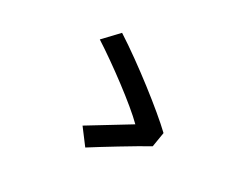

<svg xmlns="http://www.w3.org/2000/svg" viewBox="-98 -831 1196 957"><g transform="rotate(20 500.0 -352.0)"><path d="M739 -173 767 -253C700 -345 528 -536 402 -652L309 -583C409 -491 563 -328 620 -246C564 -224 437 -174 375 -150L425 -52C495 -81 658 -145 739 -173Z"/></g></svg>

Font: Noto Sans T Chinese Medium
Style: Regular
Weight: 500
Designer: Ryoko NISHIZUKA (kana & ideographs); Paul D. Hunt (Latin, Greek & Cyrillic); Wenlong ZHANG (bopomofo); Sandoll Communica
Foundry: Adobe Systems Incorporated
Version: Version 1.000;PS 1;hotconv 1.0.78;makeotf.lib2.5.61930